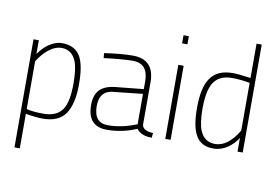

<svg xmlns="http://www.w3.org/2000/svg" viewBox="-94 -888 1838 1277"><g transform="rotate(10 825.0 -249.5)"><path d="M110 230H74V-500H110V-407Q138 -449 176 -476Q221 -508 266 -508Q356 -508 393 -440Q424 -381 424 -257Q424 -126 379 -58.5Q334 9 225 9Q182 9 110 -3ZM225 -24Q316 -24 354 -83Q387 -136 387 -257Q387 -355 367 -406Q338 -476 269 -476Q225 -476 180 -440Q141 -408 110 -358V-35H111Q155 -24 225 -24Z M962 8Q888 8 859 -34Q762 8 658 8Q527 8 527 -137Q527 -204 560 -239Q593 -274 665 -282L854 -301V-353Q854 -474 750 -474Q686 -474 555 -458L552 -491Q667 -508 744 -508Q890 -508 890 -353V-66Q897 -27 965 -24ZM659 -23Q754 -23 854 -64V-269L669 -249Q565 -245 565 -137Q565 -23 659 -23Z M1088 0H1052V-500H1088ZM1088 -645H1052V-700H1088Z M1377 8Q1291 8 1256 -59Q1224 -117 1224 -241Q1224 -374 1266 -438Q1312 -509 1418 -509Q1458 -509 1540 -497V-729H1575V0H1540V-92Q1514 -51 1474 -23Q1428 8 1377 8ZM1384 -24Q1469 -24 1540 -142V-464Q1479 -476 1419 -476Q1330 -476 1293 -413Q1261 -358 1261 -241Q1261 -142 1282 -93Q1311 -24 1384 -24Z"/></g></svg>

Font: Storia Sans Thin
Style: Regular
Weight: 100
Designer: Accademia di Belle Arti di Urbino and others
Foundry: Accademia di Belle Arti di Urbino and others.
Version: Version 60.001;May 25, 2020;FontCreator 12.0.0.2522 64-bit